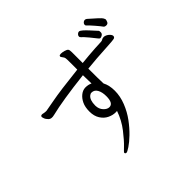

<svg xmlns="http://www.w3.org/2000/svg" viewBox="-200 -1076 1401 1401"><g transform="rotate(-45 500.0 -375.5)"><path d="M813 -790Q830 -775 859.5 -740.5Q889 -706 895.5 -696Q902 -686 918.5 -686Q935 -686 940.5 -700.5Q946 -715 946 -719.5Q946 -724 938.5 -737.5Q931 -751 851 -820Q844 -826 834.5 -826Q825 -826 817 -818Q809 -810 809 -802Q809 -794 813 -790ZM851 -697Q848 -700 834.5 -715Q821 -730 803.5 -749Q786 -768 770 -782Q754 -796 745 -796Q736 -796 727.5 -788Q719 -780 719 -770.5Q719 -761 728 -754.5Q737 -748 768.5 -710.5Q800 -673 807.5 -662Q815 -651 823 -651Q831 -651 842.5 -658.5Q854 -666 854 -680Q854 -694 851 -697ZM366 75Q374 75 403.5 55.5Q433 36 470.5 0Q508 -36 543.5 -84Q579 -132 602 -190Q625 -248 625 -305Q625 -362 604 -401Q602 -441 602 -556Q701 -566 791 -570.5Q881 -575 890.5 -580Q900 -585 900 -596Q900 -607 885 -621.5Q870 -636 849 -640H843Q832 -640 824.5 -635Q817 -630 807 -629L744 -626Q678 -622 602 -614V-726Q602 -749 596 -756.5Q590 -764 571 -769.5Q552 -775 537 -775Q522 -775 520 -768L519 -763Q519 -759 521.5 -756.5Q524 -754 528 -747Q537 -737 538.5 -725.5Q540 -714 540 -681V-608Q339 -586 256.5 -570Q174 -554 168 -554Q162 -554 155.5 -554.5Q149 -555 144 -556Q139 -557 135 -558Q131 -559 127 -559Q112 -559 112 -545Q112 -543 116.5 -529.5Q121 -516 136.5 -500.5Q152 -485 187 -494Q304 -523 540 -550L542 -463Q518 -474 493 -474H487Q462 -473 439 -455Q416 -437 401 -406Q386 -375 386 -328.5Q386 -282 406.5 -250Q427 -218 457.5 -203.5Q488 -189 516 -189H524Q528 -189 532 -190Q507 -117 461 -58Q415 1 384 30Q353 59 353 63Q353 75 366 75ZM447 -327V-330Q447 -387 474 -408Q485 -416 491 -416H495Q523 -416 538 -389.5Q553 -363 553 -321Q553 -248 512 -248Q490 -248 469 -270.5Q448 -293 447 -327Z"/></g></svg>

Font: LXGW WenKai Mono TC
Style: Regular
Weight: 400
Designer: LXGW / Fontworks Inc.
Foundry: LXGW / Fontworks Inc.
Version: Version 1.330